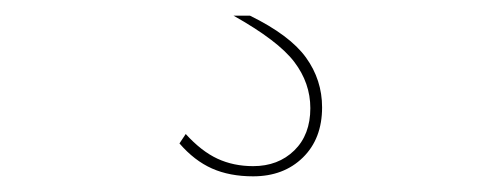

<svg xmlns="http://www.w3.org/2000/svg" viewBox="-20 -23 640 245"><path d="M278 -3H299Q350 22 370.5 50.5Q391 79 391 114Q391 154 366.5 178Q342 202 303 202Q273 202 250.5 192Q228 182 209 160L217 148Q237 170 257.5 179.5Q278 189 303 189Q335 189 355.5 169Q376 149 376 115Q376 83 355.5 56Q335 29 278 -3Z"/></svg>

Font: Kantumruy Pro Thin
Style: Regular
Weight: 250
Version: Version 1.002